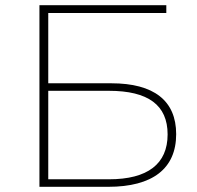

<svg xmlns="http://www.w3.org/2000/svg" viewBox="-20 -720 760 740"><path d="M132 0H397C568 0 659 -70 659 -203C659 -332 573 -399 409 -399H166V-670H621V-700H132ZM166 -29V-370H400C551 -370 626 -315 626 -202C626 -88 549 -29 400 -29Z"/></svg>

Font: Talent ExtraLight
Style: Regular
Weight: 200
Designer: Mike Powis
Version: Version 1.001;hotconv 1.0.109;makeotfexe 2.5.65596